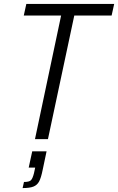

<svg xmlns="http://www.w3.org/2000/svg" viewBox="-20 -708 601 977"><path d="M158 0 291 -629H101L114 -688H561L548 -629H358L224 0ZM153 173 159 145H126L144 62H217L197 157Q189 197 179 215.5Q169 234 150 241.5Q131 249 95 249L102 218Q128 218 137 209.5Q146 201 153 173Z"/></svg>

Font: Saira Semi Condensed Light
Style: Italic
Weight: 300
Width: 4
Italic angle: -12°
Designer: Hector Gatti with collaboration of the Omnibus-Type team
Foundry: Omnibus-Type
Version: Version 1.001; ttfautohint (v1.8)